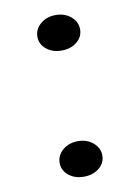

<svg xmlns="http://www.w3.org/2000/svg" viewBox="-71 -630 496 682"><g transform="rotate(-10 177.0 -289.5)"><path d="M100 -516Q100 -543 122 -562Q144 -581 177 -581Q210 -581 232 -562Q254 -543 254 -516Q254 -489 232 -471Q210 -453 177 -453Q144 -453 122 -471Q100 -489 100 -516ZM100 -61Q100 -88 122 -107Q144 -126 177 -126Q210 -126 232 -107Q254 -88 254 -61Q254 -34 232 -16Q210 2 177 2Q144 2 122 -16Q100 -34 100 -61Z"/></g></svg>

Font: Farro Light
Style: Regular
Weight: 300
Designer: Aceler Chua
Foundry: Grayscale Limited
Version: Version 1.101